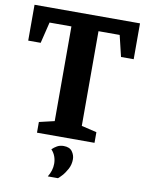

<svg xmlns="http://www.w3.org/2000/svg" viewBox="-94 -714 750 991"><g transform="rotate(10 281.5 -218.0)"><path d="M132.5 0V-56L212.3 -74.7V-571H97.7L70.7 -460.1H5.4V-648H558.2V-460.1H491.8L465.2 -571H354.2V-74.7L434 -55.7V0ZM226.6 212.5Q247.7 178.1 247.7 143.2Q247.7 123 241.2 104.9Q234.7 86.7 220.5 71.6Q231.5 60.4 246.4 52Q261.2 43.7 280 43.7Q311.9 43.7 325.4 62.6Q339 81.4 339 103.1Q339 131.6 326.1 155.2Q313.2 178.8 299.2 193.8Q285.3 208.9 280 212.5Z"/></g></svg>

Font: Faustina Light
Style: Regular
Weight: 300
Designer: Alfonso Garcia
Foundry: http://www.omnibus-type.com
Version: Version 1.200